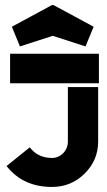

<svg xmlns="http://www.w3.org/2000/svg" viewBox="-20 -738 424 761"><path d="M27 -632 186 -718H192L351 -632L319 -554L189 -596L59 -554ZM369 -393V-177Q369 -103 315.5 -50Q262 3 186 3Q71 3 6 -80L98 -154Q130 -112 186 -112Q212 -112 230.5 -131Q249 -150 249 -177V-393ZM372 -408H20V-525H372Z"/></svg>

Font: BroshK
Style: Medium
Weight: 500
Designer: gluk
Foundry: gluk
Version: Version 0.60